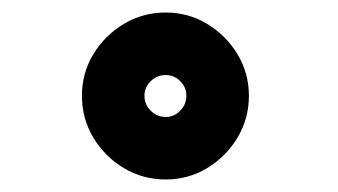

<svg xmlns="http://www.w3.org/2000/svg" viewBox="-20 -797 540 307"><path d="M245 -510Q208.5 -510 178 -528.2Q147.5 -546.5 129.2 -577Q111 -607.5 111 -644Q111 -680 129.2 -710.2Q147.5 -740.5 178 -758.8Q208.5 -777 245 -777Q281 -777 311.2 -758.8Q341.5 -740.5 359.8 -710.2Q378 -680 378 -644Q378 -607.5 359.8 -577Q341.5 -546.5 311.2 -528.2Q281 -510 245 -510ZM245 -610Q258.5 -610 268.2 -620Q278 -630 278 -644Q278 -657.5 268.2 -667.2Q258.5 -677 245 -677Q231 -677 221 -667.2Q211 -657.5 211 -644Q211 -630 221 -620Q231 -610 245 -610Z"/></svg>

Font: Trispace ExtraBold
Style: Regular
Weight: 800
Designer: Tyler Finck
Foundry: Etcetera Type Company
Version: Version 1.210; ttfautohint (v1.8.3)